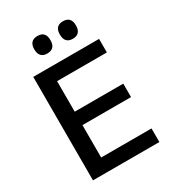

<svg xmlns="http://www.w3.org/2000/svg" viewBox="-196 -923 921 1027"><g transform="rotate(-30 264.0 -409.0)"><path d="M71 0V-639H170V0ZM100.5 0V-84H481V0ZM128 -284V-367H470V-284ZM100 -555.5V-639H477.5V-555.5ZM199 -709.5Q174.5 -709.5 162 -723.2Q149.5 -737 149.5 -762V-765.5Q149.5 -790.5 162 -804Q174.5 -817.5 199 -817.5Q224.5 -817.5 236.8 -804Q249 -790.5 249 -765.5V-762Q249 -737 236.8 -723.2Q224.5 -709.5 199 -709.5ZM357 -709.5Q332 -709.5 319.8 -723.2Q307.5 -737 307.5 -762V-765.5Q307.5 -790.5 319.8 -804Q332 -817.5 357 -817.5Q382 -817.5 394.2 -804Q406.5 -790.5 406.5 -765.5V-762Q406.5 -737 394.2 -723.2Q382 -709.5 357 -709.5Z"/></g></svg>

Font: Anek Latin Medium
Style: Regular
Weight: 500
Designer: Yesha Goshar
Foundry: Ek Type
Version: Version 1.003